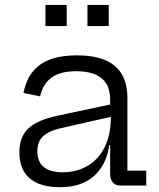

<svg xmlns="http://www.w3.org/2000/svg" viewBox="-20 -773 664 800"><path d="M481.2 0Q460.7 0 449.8 -12.9Q438.9 -25.9 438.9 -49.4V-209.6L445.5 -226.1L441.9 -286.7L438.9 -318.1V-358.5Q438.9 -399.4 422.3 -425.4Q405.6 -451.4 374.1 -463.9Q342.5 -476.3 297.9 -476.3Q231.5 -476.3 195.3 -450.3Q159.1 -424.2 147 -371.4L77.9 -385.8Q88.1 -438.4 115.5 -473.2Q142.9 -508 188.7 -525.2Q234.5 -542.4 300.5 -542.4Q369.4 -542.4 416.2 -523.3Q463.1 -504.2 487 -464.6Q510.9 -424.9 510.9 -362.7V-61.9H589.4V0ZM229.9 7Q147.1 7 104 -29.7Q60.8 -66.3 60.8 -138Q60.8 -203.9 99 -238.7Q137.2 -273.6 221 -291.2L460.5 -342.1V-290.3L232.8 -238.8Q183.8 -227.7 159.7 -205.3Q135.7 -182.9 135.7 -142.3Q135.7 -98.7 162.6 -77Q189.5 -55.2 241.3 -55.2Q299.1 -55.2 344.5 -81.6Q390 -108 415.9 -159.6Q441.9 -211.2 441.9 -286.7L460.8 -168.3H435.6Q423 -84.9 370.8 -38.9Q318.5 7 229.9 7ZM169.3 -752.5H258V-664.5H169.3ZM344.4 -752.5H433.1V-664.5H344.4Z"/></svg>

Font: Hepta Slab ExtraLight
Style: Regular
Weight: 200
Designer: Michael LaGattuta
Foundry: Michael LaGattuta
Version: Version 1.100